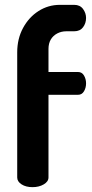

<svg xmlns="http://www.w3.org/2000/svg" viewBox="-20 -772 380 792"><path d="M114 0Q87 0 69 -11.5Q51 -23 51 -40V-556Q51 -612 75 -656.5Q99 -701 139 -726.5Q179 -752 227 -752H286Q310 -752 322.5 -735Q335 -718 335 -698Q335 -676 322.5 -659.5Q310 -643 286 -643H254Q233 -643 216 -634Q199 -625 189.5 -609Q180 -593 180 -570V-475H302Q318 -475 326.5 -460.5Q335 -446 335 -428Q335 -410 326.5 -395.5Q318 -381 302 -381H180V-40Q180 -23 160.5 -11.5Q141 0 114 0Z"/></svg>

Font: Dosis
Style: Bold
Weight: 700
Designer: EdgarTolentino, PabloImpallari, IginoMarini
Foundry: EdgarTolentino, PabloImpallari, IginoMarini
Version: Version 3.001; ttfautohint (v1.8.2)